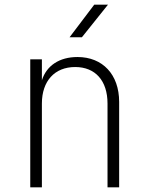

<svg xmlns="http://www.w3.org/2000/svg" viewBox="-20 -805 640 825"><path d="M279 -645H332L444 -785H385ZM110 0H160V-360C160 -457 215 -517 303 -517C389 -517 442 -459 442 -360V0H492V-367C492 -485 421 -560 313 -560C235 -560 180 -523 160 -460V-550H110Z"/></svg>

Font: JetBrains Mono Thin
Style: Regular
Weight: 100
Monospace: yes
Designer: Philipp Nurullin, Konstantin Bulenkov
Foundry: JetBrains
Version: Version 2.305